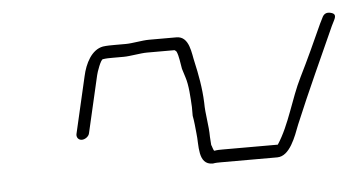

<svg xmlns="http://www.w3.org/2000/svg" viewBox="-32 -452 653 350"><g transform="rotate(-5 295.0 -277.0)"><path d="M125 -224 149 -328C150 -333 158 -356 162 -356C168 -357 174 -357 180 -357H200C212 -357 231 -361 243 -361H293C294 -361 295 -360 297 -358C301 -349 302 -336 304 -326L309 -310C314 -295 315 -273 316 -255V-239C318 -229 319 -217 320 -207C323 -185 317 -149 345 -149C350 -150 355 -150 360 -150H463C486 -150 498 -185 506 -206C531 -266 557 -322 583 -380L588 -390C592 -398 591 -402 583 -404C575 -406 570 -403 567 -396L562 -386C548 -355 533 -322 518 -292C499 -254 489 -208 466 -173H365C360 -173 355 -173 350 -172C348 -172 346 -182 345 -183L344 -198C344 -219 339 -240 339 -261C338 -288 333 -314 328 -336C324 -352 323 -384 299 -384H249C236 -384 218 -380 206 -380H186C179 -380 171 -380 164 -379C143 -375 131 -351 126 -328L102 -224C101 -218 105 -213 111 -213C117 -213 124 -218 125 -224Z"/></g></svg>

Font: Electronic
Style: ExLtIt
Weight: 200
Version: Version 1.011